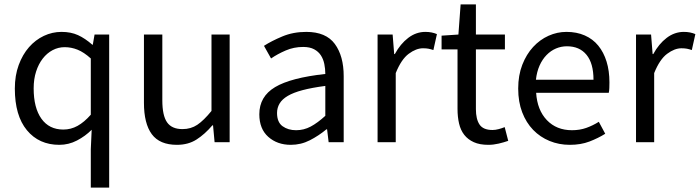

<svg xmlns="http://www.w3.org/2000/svg" viewBox="-20 -642 3160 867"><path d="M390 205V32L394 -56Q365 -27 327.5 -7.5Q290 12 248 12Q156 12 101.5 -54Q47 -120 47 -242Q47 -301 64.5 -348.5Q82 -396 111 -429Q140 -462 178 -480Q216 -498 258 -498Q300 -498 332 -483.5Q364 -469 397 -440H399L407 -486H473V205ZM266 -57Q300 -57 330 -73.5Q360 -90 390 -124V-378Q359 -406 330.5 -417.5Q302 -429 272 -429Q243 -429 217.5 -415.5Q192 -402 173 -377.5Q154 -353 143 -319Q132 -285 132 -243Q132 -155 167 -106Q202 -57 266 -57Z M779 12Q701 12 665.5 -36Q630 -84 630 -178V-486H713V-189Q713 -120 734.5 -89.5Q756 -59 804 -59Q842 -59 871 -78.5Q900 -98 935 -141V-486H1017V0H949L942 -76H939Q905 -36 867.5 -12Q830 12 779 12Z M1293 12Q1232 12 1191.5 -24Q1151 -60 1151 -126Q1151 -206 1222 -248.5Q1293 -291 1449 -308Q1449 -331 1444.5 -353Q1440 -375 1429 -392Q1418 -409 1398.5 -419.5Q1379 -430 1349 -430Q1307 -430 1270 -414Q1233 -398 1204 -378L1172 -435Q1206 -457 1255 -477.5Q1304 -498 1363 -498Q1452 -498 1492 -443.5Q1532 -389 1532 -298V0H1464L1457 -58H1454Q1419 -29 1379 -8.5Q1339 12 1293 12ZM1317 -54Q1352 -54 1383 -70.5Q1414 -87 1449 -119V-254Q1388 -246 1346.5 -235Q1305 -224 1279.5 -209Q1254 -194 1242.5 -174.5Q1231 -155 1231 -132Q1231 -90 1256 -72Q1281 -54 1317 -54Z M1685 0V-486H1753L1760 -398H1763Q1788 -444 1823.5 -471Q1859 -498 1901 -498Q1930 -498 1953 -488L1937 -416Q1925 -420 1915 -422Q1905 -424 1890 -424Q1859 -424 1825.5 -399Q1792 -374 1767 -312V0Z M2185 12Q2146 12 2119.5 0Q2093 -12 2076.5 -33Q2060 -54 2053 -84Q2046 -114 2046 -150V-419H1974V-481L2050 -486L2060 -622H2129V-486H2260V-419H2129V-149Q2129 -104 2145.5 -79.5Q2162 -55 2204 -55Q2217 -55 2232 -59Q2247 -63 2259 -68L2275 -6Q2255 1 2231.5 6.5Q2208 12 2185 12Z M2553 12Q2504 12 2461.5 -5.5Q2419 -23 2387.5 -55.5Q2356 -88 2338 -135Q2320 -182 2320 -242Q2320 -302 2338.5 -349.5Q2357 -397 2387.5 -430Q2418 -463 2457 -480.5Q2496 -498 2538 -498Q2584 -498 2620.5 -482Q2657 -466 2681.5 -436Q2706 -406 2719 -364Q2732 -322 2732 -270Q2732 -257 2731.5 -244.5Q2731 -232 2729 -223H2401Q2406 -145 2449.5 -99.5Q2493 -54 2563 -54Q2598 -54 2627.5 -64.5Q2657 -75 2684 -92L2713 -38Q2681 -18 2642 -3Q2603 12 2553 12ZM2400 -282H2660Q2660 -356 2628.5 -394.5Q2597 -433 2540 -433Q2514 -433 2490.5 -423Q2467 -413 2448 -393.5Q2429 -374 2416.5 -346Q2404 -318 2400 -282Z M2852 0V-486H2920L2927 -398H2930Q2955 -444 2990.5 -471Q3026 -498 3068 -498Q3097 -498 3120 -488L3104 -416Q3092 -420 3082 -422Q3072 -424 3057 -424Q3026 -424 2992.5 -399Q2959 -374 2934 -312V0Z"/></svg>

Font: CV Source Sans
Style: Regular
Weight: 400
Designer: Paul D. Hunt
Foundry: Adobe Systems Incorporated
Version: Version 3.001